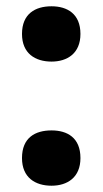

<svg xmlns="http://www.w3.org/2000/svg" viewBox="-20 -578 327 611"><path d="M50 -470C50 -408 92 -382 144 -382C194 -382 236 -408 236 -470C236 -534 194 -558 144 -558C92 -558 50 -534 50 -470ZM50 -75C50 -13 92 13 144 13C194 13 236 -13 236 -75C236 -140 194 -163 144 -163C92 -163 50 -140 50 -75Z"/></svg>

Font: Noto Sans Ethiopic ExtraBold
Style: Regular
Weight: 800
Designer: Monotype Design Team
Foundry: Monotype Imaging Inc.
Version: Version 2.102